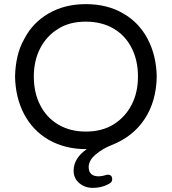

<svg xmlns="http://www.w3.org/2000/svg" viewBox="-20 -741 832 931"><path d="M429 170Q392 170 364.5 147Q337 124 337 87Q337 26 401 -18H396Q296 -18 216 -63Q139 -108 97 -187.5Q55 -267 53 -370Q54 -420 64.5 -466Q75 -512 97 -551Q138 -631 216 -676Q294 -721 396 -721Q500 -721 577 -676Q654 -632 696 -552Q738 -472 740 -370Q738 -250 681.5 -164Q625 -78 520 -37Q477 -20 443.5 8.5Q410 37 410 69Q410 114 459 114Q474 114 493 108Q494 108 494.5 107.5Q495 107 496 107Q498 107 499.5 106.5Q501 106 502 106Q524 106 524 128Q524 140 514 147Q477 170 429 170ZM396 -103Q475 -103 531 -138Q587 -173 618 -232.5Q649 -292 649 -370Q649 -447 619 -507Q588 -569 530.5 -602.5Q473 -636 396 -636Q316 -636 262 -601Q206 -567 175 -507Q144 -447 144 -370Q144 -292 174 -233Q205 -171 262.5 -137Q320 -103 396 -103Z"/></svg>

Font: Huninn
Style: Regular
Weight: 400
Designer: justfont
Foundry: justfont
Version: Version 1.003